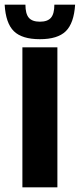

<svg xmlns="http://www.w3.org/2000/svg" viewBox="-55 -803 342 823"><path d="M41 0V-600H191V0ZM116 -635Q39.5 -635 4.5 -669.2Q-30.5 -703.5 -35 -783H54Q54 -744 68.5 -727Q83 -710 116 -710Q149 -710 163.5 -727Q178 -744 178 -783H267Q262 -703.5 227 -669.2Q192 -635 116 -635Z"/></svg>

Font: Big Shoulders Display Thin Black
Style: Regular
Weight: 900
Version: Version 2.002